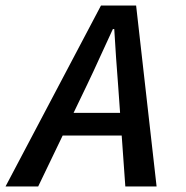

<svg xmlns="http://www.w3.org/2000/svg" viewBox="-53 -674 673 694"><path d="M-33 0 312 -654H439L513 0H400L374 -365Q370 -415 366.5 -466Q363 -517 360 -569H355Q331 -518 308.5 -468Q286 -418 261 -366L85 0ZM128 -184 148 -266H442L424 -184Z"/></svg>

Font: Source Code Pro SemiBold
Style: Italic
Weight: 600
Italic angle: -11°
Monospace: yes
Designer: Paul D. Hunt, Teo Tuominen
Foundry: Adobe Systems Incorporated
Version: Version 1.016;hotconv 1.0.116;makeotfexe 2.5.65601